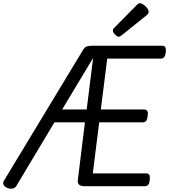

<svg xmlns="http://www.w3.org/2000/svg" viewBox="-34 -1160 1054 1196"><path d="M868 0H493Q470 0 459 -9.5Q448 -19 451 -40L495 -398H305L68 -2Q60 11 45.5 14.5Q31 18 12 11Q-5 4 -11.5 -8.5Q-18 -21 -9 -35L479 -842Q490 -862 501.5 -868.5Q513 -875 537 -875H977Q990 -875 995.5 -866Q1001 -857 999 -835Q996 -814 988.5 -804.5Q981 -795 968 -795H634L594 -478H864Q877 -478 883 -469Q889 -460 886 -438Q884 -417 876.5 -407.5Q869 -398 855 -398H584L544 -80H877Q891 -80 896 -71Q901 -62 899 -40Q897 -19 889.5 -9.5Q882 0 868 0ZM353 -478H506L546 -799ZM706 -931Q696 -931 682.5 -945Q669 -959 669 -969Q669 -973 670 -976.5Q671 -980 677 -986L818 -1129Q823 -1134 827.5 -1137Q832 -1140 837 -1140Q847 -1140 860 -1131Q873 -1122 882.5 -1110Q892 -1098 892 -1088Q892 -1081 889.5 -1076Q887 -1071 877 -1063L725 -941Q719 -937 714.5 -934Q710 -931 706 -931Z"/></svg>

Font: Playwrite GB S
Style: Italic
Weight: 400
Italic angle: -7°
Designer: Veronika Burian, José Scaglione
Foundry: TypeTogether
Version: Version 1.000